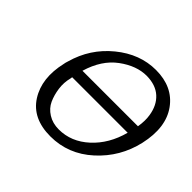

<svg xmlns="http://www.w3.org/2000/svg" viewBox="-166 -920 1150 1150"><g transform="rotate(45 408.5 -345.5)"><path d="M137 -346Q138 -355 144 -373Q185 -520 301.5 -615Q418 -710 553 -710Q696 -710 768.5 -609.5Q841 -509 804 -344Q769 -191 653.5 -86Q538 19 387 19Q235 19 168 -86Q101 -191 137 -346ZM229 -324Q229 -323 228 -319Q227 -315 227 -312Q215 -266 221.5 -219Q228 -172 245.5 -133.5Q263 -95 302 -70.5Q341 -46 393 -46Q498 -46 582 -123Q666 -200 699 -324ZM245 -395H715Q724 -449 717 -491Q706 -563 661 -604Q616 -645 539 -646Q453 -646 367.5 -583Q282 -520 245 -395Z"/></g></svg>

Font: Coval
Style: Book Italic
Weight: 350
Foundry: Context Ltd
Version: Version 001.000